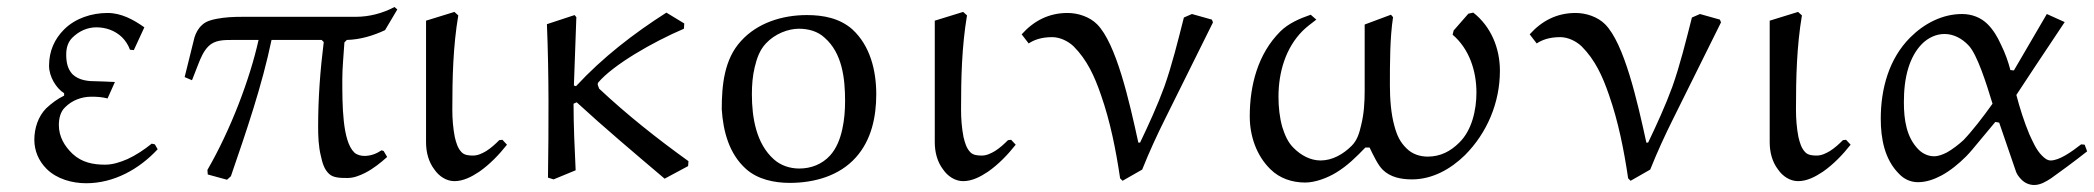

<svg xmlns="http://www.w3.org/2000/svg" viewBox="-20 -508 5977 548"><path d="M392 -430C361 -452 326 -471 287 -471C242 -471 195 -456 163 -424C136 -397 120 -363 120 -320C120 -290 140 -256 163 -242V-235C144 -226 127 -213 112 -199C89 -176 78 -142 78 -109C78 -78 90 -49 113 -26C142 3 186 15 226 15C305 15 377 -25 430 -82L422 -96L413 -98C392 -81 368 -65 344 -54C323 -45 302 -38 280 -38C246 -38 214 -44 187 -69C164 -91 148 -118 148 -151C148 -169 152 -189 166 -202C186 -222 213 -232 241 -232C257 -232 272 -231 287 -227L308 -274C291 -275 258 -276 257 -276C232 -276 206 -278 187 -296C172 -312 169 -332 169 -353C169 -371 174 -388 186 -400C205 -419 229 -430 255 -430C282 -430 308 -421 328 -402C338 -392 346 -380 351 -366L362 -365Z M672 -460C647 -460 622 -459 597 -454C582 -451 567 -447 556 -436C546 -427 539 -414 535 -401L507 -288L528 -279L546 -325C553 -343 561 -362 575 -376C593 -394 619 -394 644 -394H718C693 -282 639 -139 572 -23L573 -10L628 5L639 -5C683 -133 728 -264 755 -394H898L904 -388C894 -308 888 -228 888 -147C888 -119 889 -90 896 -62C900 -44 905 -25 919 -12C931 0 953 0 972 0C990 0 1007 -7 1023 -15C1046 -27 1066 -43 1085 -60L1075 -77L1069 -79C1054 -69 1038 -63 1020 -63C1010 -63 998 -66 991 -73C957 -106 957 -209 957 -282C957 -316 961 -352 963 -387L970 -394C1008 -395 1045 -406 1079 -422L1114 -481L1106 -488C1072 -470 1034 -460 995 -460Z M1414 -109 1405 -108C1393 -96 1382 -86 1368 -77C1356 -70 1344 -64 1330 -64C1319 -64 1306 -65 1298 -73C1286 -85 1282 -101 1278 -117C1273 -143 1271 -169 1271 -195C1271 -285 1273 -375 1288 -464L1277 -474L1196 -449V-102C1196 -74 1203 -46 1220 -24C1233 -5 1254 9 1277 9C1303 9 1327 -4 1348 -18C1378 -39 1404 -66 1427 -95Z M1933 -441 1882 -472C1788 -412 1700 -344 1624 -262L1618 -264C1619 -295 1623 -401 1625 -459L1620 -465L1541 -439C1547 -293 1546 -147 1544 -1L1560 4L1623 -22C1620 -85 1617 -151 1617 -212L1626 -216C1702 -146 1792 -70 1877 2L1944 -34L1945 -48C1856 -112 1770 -180 1690 -255L1686 -266C1686 -268 1686 -270 1687 -272C1730 -323 1843 -388 1932 -426Z M2134 -316C2140 -341 2148 -365 2166 -384C2192 -412 2230 -426 2260 -426C2287 -426 2314 -419 2334 -400C2384 -356 2392 -284 2392 -220C2392 -193 2390 -166 2384 -139C2378 -112 2368 -85 2349 -64C2326 -39 2295 -27 2261 -27C2234 -27 2208 -36 2189 -53C2138 -98 2126 -173 2126 -239C2126 -265 2128 -291 2134 -316ZM2234 14C2304 14 2376 -6 2423 -59C2467 -108 2481 -174 2481 -239C2481 -306 2464 -377 2413 -424C2377 -456 2330 -465 2283 -465C2213 -465 2142 -443 2095 -391C2047 -339 2040 -265 2040 -196C2044 -133 2061 -69 2109 -26C2142 4 2190 14 2234 14Z M2866 -109 2857 -108C2845 -96 2834 -86 2820 -77C2808 -70 2796 -64 2782 -64C2771 -64 2758 -65 2750 -73C2738 -85 2734 -101 2730 -117C2725 -143 2723 -169 2723 -195C2723 -285 2725 -375 2740 -464L2729 -474L2648 -449V-102C2648 -74 2655 -46 2672 -24C2685 -5 2706 9 2729 9C2755 9 2779 -4 2800 -18C2830 -39 2856 -66 2879 -95Z M3442 -444 3439 -452 3382 -468 3359 -458C3342 -391 3325 -322 3303 -260C3284 -208 3258 -151 3234 -101H3229C3203 -220 3166 -384 3111 -439C3090 -460 3057 -471 3027 -471C2974 -471 2931 -449 2896 -410L2916 -384C2931 -394 2952 -402 2983 -402C3005 -402 3028 -391 3044 -376C3083 -337 3104 -290 3122 -238C3149 -161 3165 -80 3177 1L3184 8L3240 -24C3260 -74 3282 -122 3306 -170Z M4129 -421 4126 -409C4174 -368 4194 -305 4194 -244C4194 -194 4181 -136 4145 -101C4120 -76 4091 -61 4055 -61C4033 -61 4011 -68 3995 -84C3976 -102 3967 -122 3960 -148C3950 -183 3947 -227 3947 -264C3947 -329 3947 -400 3956 -459L3950 -466L3875 -438V-249C3875 -216 3873 -183 3865 -151C3860 -129 3854 -108 3838 -92C3814 -68 3783 -50 3749 -50C3720 -50 3693 -65 3673 -85C3656 -101 3647 -123 3640 -145C3632 -173 3629 -203 3629 -232C3629 -301 3649 -371 3698 -420C3709 -431 3724 -442 3737 -452L3721 -466C3689 -455 3657 -441 3634 -418C3570 -354 3547 -264 3547 -176C3547 -120 3566 -64 3606 -25C3632 1 3668 13 3705 13C3734 13 3768 0 3793 -15C3826 -35 3851 -60 3877 -87H3889C3900 -64 3913 -37 3926 -24C3948 -2 3979 4 4010 4C4068 4 4120 -25 4161 -65C4225 -129 4261 -216 4261 -306C4261 -370 4236 -432 4185 -472L4171 -469Z M4892 -444 4889 -452 4832 -468 4809 -458C4792 -391 4775 -322 4753 -260C4734 -208 4708 -151 4684 -101H4679C4653 -220 4616 -384 4561 -439C4540 -460 4507 -471 4477 -471C4424 -471 4381 -449 4346 -410L4366 -384C4381 -394 4402 -402 4433 -402C4455 -402 4478 -391 4494 -376C4533 -337 4554 -290 4572 -238C4599 -161 4615 -80 4627 1L4634 8L4690 -24C4710 -74 4732 -122 4756 -170Z M5249 -109 5240 -108C5228 -96 5217 -86 5203 -77C5191 -70 5179 -64 5165 -64C5154 -64 5141 -65 5133 -73C5121 -85 5117 -101 5113 -117C5108 -143 5106 -169 5106 -195C5106 -285 5108 -375 5123 -464L5112 -474L5031 -449V-102C5031 -74 5038 -46 5055 -24C5068 -5 5089 9 5112 9C5138 9 5162 -4 5183 -18C5213 -39 5239 -66 5262 -95Z M5667 -212C5640 -174 5609 -134 5584 -108C5571 -96 5553 -82 5537 -73C5525 -67 5513 -62 5500 -62C5484 -62 5468 -69 5456 -81C5421 -116 5414 -167 5414 -216C5414 -249 5417 -283 5427 -315C5435 -340 5447 -364 5466 -383C5483 -400 5506 -411 5530 -411C5556 -411 5580 -398 5598 -379C5623 -354 5650 -268 5667 -212ZM5822 -468 5728 -307 5718 -308C5712 -331 5704 -355 5690 -383C5681 -403 5669 -423 5653 -439C5634 -458 5608 -468 5580 -468C5524 -468 5472 -441 5432 -401C5371 -340 5348 -254 5348 -169C5348 -112 5359 -53 5400 -12C5414 3 5433 12 5454 12C5478 12 5500 4 5521 -7C5547 -21 5571 -41 5592 -62C5598 -68 5605 -76 5610 -82L5675 -160L5686 -158L5732 -24C5735 -12 5742 -3 5750 5C5760 15 5773 20 5786 20C5804 20 5820 10 5834 1C5854 -13 5903 -49 5937 -76L5930 -95L5920 -96C5893 -75 5858 -50 5833 -50C5823 -50 5815 -57 5808 -64C5791 -81 5782 -104 5772 -125C5757 -161 5745 -199 5735 -237C5735 -238 5827 -376 5873 -445Z"/></svg>

Font: Neo Euler
Style: Euler
Weight: 500
Designer: Hermann Zapf
Version: Version 000.002